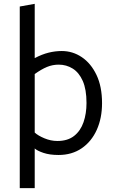

<svg xmlns="http://www.w3.org/2000/svg" viewBox="-20 -796 600 1001"><path d="M83 185V-762L161 -776V-493Q199 -513 233.5 -521.5Q268 -530 302 -530Q359 -530 406.5 -498Q454 -466 483 -405.5Q512 -345 512 -258Q512 -180 484.5 -119Q457 -58 406 -23Q355 12 285 12Q239 12 206.5 1Q174 -10 161 -22V185ZM279 -61Q333 -61 366.5 -87.5Q400 -114 415.5 -159Q431 -204 431 -259Q431 -330 411.5 -374Q392 -418 359 -438.5Q326 -459 286 -459Q254 -459 225 -447Q196 -435 161 -410V-105Q178 -89 211.5 -75Q245 -61 279 -61Z"/></svg>

Font: Ubuntu Sans Mono
Style: Regular
Weight: 400
Monospace: yes
Designer: Dalton Maag Ltd
Foundry: Dalton Maag Ltd
Version: Version 1.006